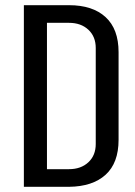

<svg xmlns="http://www.w3.org/2000/svg" viewBox="-20 -720 520 740"><path d="M72 -700H246Q337 -700 387 -654Q437 -608 437 -519V-181Q437 -92 387 -46.5Q337 -1 246 0H72ZM246 -68Q292 -68 320.5 -94.5Q349 -121 349 -165V-535Q349 -579 320.5 -605.5Q292 -632 246 -632H161V-68Z"/></svg>

Font: Homenaje
Style: Regular
Weight: 400
Designer: Constanza Artigas Preller, Agustina Mingote
Foundry: Constanza Artigas Preller, Agustina Mingote
Version: Version 1.100